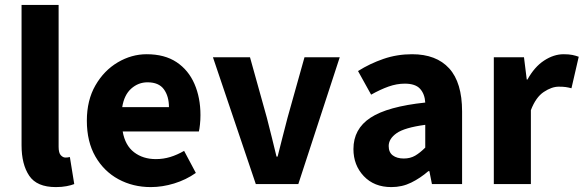

<svg xmlns="http://www.w3.org/2000/svg" viewBox="-20 -742 2353 774"><path d="M205.1 12.2Q128.4 12.2 97.7 -33.7Q66.9 -79.6 66.9 -156.2V-722.2H216.3V-150.4Q216.3 -125.5 225.1 -116.2Q233.9 -106.9 243.2 -106.9Q247.6 -106.9 251.5 -107.2Q255.4 -107.4 261.7 -108.9L279.3 0Q267.1 4.9 248.3 8.5Q229.5 12.2 205.1 12.2Z M587.9 12.2Q516.1 12.2 457.5 -19.5Q398.9 -51.3 364.5 -111.1Q330.1 -170.9 330.1 -255.4Q330.1 -337.9 364.7 -397.9Q399.4 -458 454.8 -490.7Q510.3 -523.4 571.3 -523.4Q643.6 -523.4 691.7 -491.5Q739.7 -459.5 763.9 -403.8Q788.1 -348.1 788.1 -277.8Q788.1 -258.3 786.1 -240Q784.2 -221.7 781.7 -211.9H474.6Q484.4 -155.8 520.5 -128.2Q556.6 -100.6 608.4 -100.6Q638.2 -100.6 666.3 -109.1Q694.3 -117.7 722.2 -133.8L769.5 -44.9Q730 -17.1 682.1 -2.4Q634.3 12.2 587.9 12.2ZM472.7 -310.1H661.1Q661.1 -354 640.6 -382.1Q620.1 -410.2 574.7 -410.2Q537.6 -410.2 509 -384.8Q480.5 -359.4 472.7 -310.1Z M1011.2 0 838.4 -511.2H987.8L1055.7 -267.6Q1065.4 -229 1075.4 -189.7Q1085.4 -150.4 1094.7 -110.8H1099.1Q1108.9 -150.4 1119.1 -189.7Q1129.4 -229 1139.2 -267.6L1207.5 -511.2H1349.6L1182.6 0Z M1557.6 12.2Q1488.3 12.2 1446.5 -32Q1404.8 -76.2 1404.8 -141.1Q1404.8 -222.2 1473.4 -267.3Q1542 -312.5 1694.3 -328.6Q1692.4 -362.8 1673.6 -383.8Q1654.8 -404.8 1611.8 -404.8Q1579.6 -404.8 1546.4 -393.1Q1513.2 -381.3 1476.1 -360.4L1423.3 -455.6Q1471.2 -485.8 1525.9 -504.6Q1580.6 -523.4 1641.1 -523.4Q1738.8 -523.4 1790.8 -466.3Q1842.8 -409.2 1842.8 -292.5V0H1721.2L1710.9 -52.2H1707Q1674.3 -23.9 1637.7 -5.9Q1601.1 12.2 1557.6 12.2ZM1607.9 -103Q1633.8 -103 1653.6 -114.5Q1673.3 -126 1694.3 -147V-238.8Q1610.8 -227.5 1578.9 -205.1Q1546.9 -182.6 1546.9 -153.3Q1546.9 -127.9 1563.5 -115.5Q1580.1 -103 1607.9 -103Z M1970.7 0V-511.2H2092.3L2103.5 -421.4H2106.4Q2134.3 -472.2 2173.3 -497.8Q2212.4 -523.4 2252 -523.4Q2273.4 -523.4 2287.4 -520.5Q2301.3 -517.6 2313 -513.2L2283.7 -386.2Q2271 -389.6 2260.3 -391.1Q2249.5 -392.6 2232.4 -392.6Q2204.1 -392.6 2172.1 -371.3Q2140.1 -350.1 2120.1 -297.9V0Z"/></svg>

Font: Akatab Black
Style: Regular
Weight: 900
Designer: SIL Global
Foundry: SIL Global
Version: Version 4.000